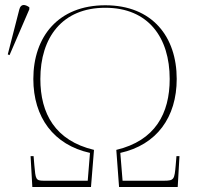

<svg xmlns="http://www.w3.org/2000/svg" viewBox="-20 -746 788 766"><path d="M18 -526 97 -709V-717C80 -729 63 -732 57 -708L11 -529ZM109 0H343L355 -148C200 -185 141 -293 141 -431C141 -596 228 -715 400 -715C572 -715 657 -596 657 -431C657 -293 599 -185 444 -148L455 0H689L696 -123H684L681 -87C676 -31 675 -25 635 -25H469L460 -136C605 -168 685 -278 685 -431C685 -599 588 -725 400 -725C212 -725 113 -599 113 -431C113 -278 194 -168 339 -136L330 -25H154C122 -25 122 -32 117 -87L114 -123H102Z"/></svg>

Font: Noto Serif Display Thin
Style: Regular
Weight: 100
Designer: Monotype Design Team
Foundry: Monotype Imaging Inc.
Version: Version 2.009